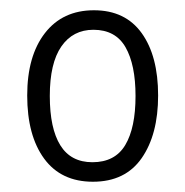

<svg xmlns="http://www.w3.org/2000/svg" viewBox="-20 -794 361 374"><path d="M288 -608Q288 -532 256 -486Q224 -440 161 -440Q99 -440 66 -485Q33 -530 33 -608Q33 -685 67.5 -729.5Q102 -774 163 -774Q224 -774 256 -729.5Q288 -685 288 -608ZM77 -607Q77 -544 97.5 -511Q118 -478 160 -478Q204 -478 224 -511.5Q244 -545 244 -607Q244 -668 224.5 -702Q205 -736 162 -736Q122 -736 99.5 -703.5Q77 -671 77 -607Z"/></svg>

Font: Noto Sans Tamil UI Condensed Light
Style: Regular
Weight: 300
Width: 3
Designer: Jelle Bosma - Monotype Design Team
Foundry: Monotype Imaging Inc.
Version: Version 2.004; ttfautohint (v1.8.4.7-5d5b)